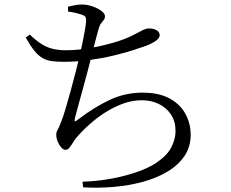

<svg xmlns="http://www.w3.org/2000/svg" viewBox="-20 -802 1040 864"><path d="M114.2 -646.4Q143.3 -618.5 167.8 -603.3Q192.3 -588.1 218.3 -582Q244.3 -575.9 276.9 -575.9Q327.2 -575.9 383.4 -585.5Q439.5 -595.1 491 -610.2Q542.4 -625.3 575.8 -642.3Q603.6 -656.9 620.6 -665.5Q637.5 -674.1 649.4 -674.1Q657.5 -674.1 666 -672.5Q674.5 -670.9 682 -667.4Q689.4 -663.8 694 -657.9Q698.6 -651.9 698.6 -643.2Q698.6 -630.4 680.7 -618Q662.7 -605.5 635.8 -595.3Q614.7 -587.6 576.7 -575.5Q538.6 -563.4 489 -551.5Q439.3 -539.6 382.4 -531.8Q325.4 -523.9 267.4 -523.9Q236 -523.9 213.2 -526.9Q190.5 -530 171.7 -540.6Q152.9 -551.3 135.1 -573Q117.3 -594.7 95.8 -633ZM286.6 -749.9 285.8 -771.9Q302.5 -775.8 318.2 -778.8Q334 -781.7 349 -781.7Q371.6 -781.7 395.8 -773.4Q419.9 -765.1 436.1 -753Q452.4 -740.8 452.4 -729Q452.4 -719.5 447 -712.6Q441.6 -705.6 434.9 -696.9Q428.3 -688.1 423.7 -672Q417.5 -650 410 -621.2Q402.5 -592.4 392.1 -550.5Q384.9 -521.8 375.1 -484.3Q365.3 -446.7 354.3 -407.3Q343.4 -367.9 334.1 -333.8Q324.8 -299.6 318.7 -276.6Q314.5 -260.3 316.5 -256.8Q318.5 -253.3 334.6 -266.6Q404.7 -320.1 474 -352.6Q543.3 -385.1 621.6 -385.1Q695.9 -385.1 743.8 -358.6Q791.7 -332.2 814.9 -288.9Q838.1 -245.7 838.1 -195.4Q838.1 -141.3 810.2 -100.1Q782.3 -58.8 733.7 -29.8Q685.2 -0.7 622.6 16.3Q560 33.3 491.1 39.1Q422.2 45 354.1 40.9L351.3 15.6Q409.6 13.6 458.6 5.8Q507.5 -2 546.5 -12.8Q635.4 -36.8 684 -69.8Q732.5 -102.7 751.2 -139.6Q769.9 -176.5 769.9 -212.1Q769.9 -256.2 749.3 -286.9Q728.7 -317.7 694.4 -334.3Q660.1 -350.9 618.1 -350.9Q576.5 -350.9 535.6 -336.4Q494.7 -321.8 456.3 -297.7Q417.9 -273.6 384.5 -243.8Q351 -214.1 324 -182.9Q317 -174.6 309 -161.4Q301 -148.2 292.9 -138Q284.7 -127.8 274.6 -127.8Q265.1 -127.8 255.5 -138.6Q245.9 -149.4 239.5 -164.9Q233.2 -180.5 233.2 -195.8Q233.2 -208.4 238.8 -216.9Q244.4 -225.5 254.6 -252.4Q263.8 -274.5 275.3 -313.4Q286.8 -352.2 299 -396.9Q311.2 -441.6 321.6 -482.5Q332 -523.4 338.2 -549.9Q345.2 -579.5 351.4 -610.4Q357.5 -641.3 362.2 -667.2Q366.9 -693.2 367.3 -706.5Q368.5 -720.9 363.9 -726.6Q359.2 -732.2 347 -736.5Q335.2 -740.5 320.5 -744Q305.8 -747.4 286.6 -749.9Z"/></svg>

Font: Noto Serif SC
Style: Regular
Weight: 200
Designer: Ryoko NISHIZUKA 西塚涼子 (kana & ideographs); Frank Grießhammer (Latin, Greek & Cyrillic); Wenlong ZHANG 张文龙 (bopomofo); San
Foundry: Adobe
Version: Version 2.001;hotconv 1.1.0;makeotfexe 2.6.0